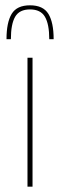

<svg xmlns="http://www.w3.org/2000/svg" viewBox="-20 -703 226 723"><path d="M83.5 0V-485.5H102.5V0ZM93 -683Q142.5 -683 162.2 -650.8Q182 -618.5 182 -555.5H165.5Q165.5 -612 149.2 -639.8Q133 -667.5 93 -667.5Q53 -667.5 37 -639.8Q21 -612 21 -555.5H4.5Q4.5 -618.5 24 -650.8Q43.5 -683 93 -683Z"/></svg>

Font: Anek Latin Medium Thin
Style: Regular
Weight: 250
Version: Version 1.003